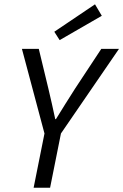

<svg xmlns="http://www.w3.org/2000/svg" viewBox="-20 -887 582 907"><path d="M138.8 0 190.1 -256.4 83.5 -656.3H163.2L208.7 -467.7Q217.5 -431.1 225.2 -396.4Q232.8 -361.7 241 -324.1H244.2Q266.8 -360.9 289.1 -396.5Q311.5 -432.1 334.6 -468.3L458.6 -656.3H542.2L267.9 -256.4L216.6 0ZM261.8 -697.5 236.5 -737 428.8 -866.6 460.9 -812.4Z"/></svg>

Font: Source Sans Variable
Style: Italic
Weight: 200
Italic angle: -11°
Designer: Paul D. Hunt
Foundry: Adobe Systems Incorporated
Version: Version 3.006;hotconv 1.0.111;makeotfexe 2.5.65597